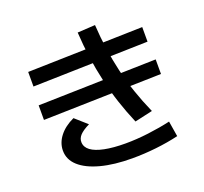

<svg xmlns="http://www.w3.org/2000/svg" viewBox="-145 -989 1289 1213"><g transform="rotate(-20 500.0 -383.0)"><path d="M546 53Q424 53 334.5 29Q245 5 197 -38.5Q149 -82 149 -142Q149 -194 184 -239Q219 -284 282 -313L361 -243Q316 -221 296 -199.5Q276 -178 277 -152Q278 -119 308 -96.5Q338 -74 396.5 -62Q455 -50 538 -50Q611 -50 691.5 -60Q772 -70 842 -86L859 18Q787 35 706 44Q625 53 546 53ZM103 -366V-464L897 -484V-386ZM643 -159Q610 -236 584 -315Q558 -394 539.5 -474.5Q521 -555 509 -639.5Q497 -724 492 -812L611 -819Q616 -734 627.5 -654Q639 -574 657 -497Q675 -420 701.5 -342.5Q728 -265 763 -186ZM113 -587V-685L887 -705V-607Z"/></g></svg>

Font: M PLUS 1 SemiBold
Style: Regular
Weight: 600
Designer: Coji Morishita
Foundry: UNDERFOREST DESIGN
Version: Version 1.001